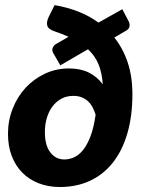

<svg xmlns="http://www.w3.org/2000/svg" viewBox="-20 -742 577 770"><path d="M194 -528.5Q187.5 -539.5 191 -549.2Q194.5 -559 203 -564.5L255 -594.5Q242 -600.5 228 -605.8Q214 -611 198.5 -616.5Q173.5 -624.5 169.5 -639.5Q165.5 -654.5 176 -675.5L199 -721.5Q249 -713 293.2 -695.8Q337.5 -678.5 375 -651.5L470.5 -705L495.5 -657.5Q501 -647.5 499.5 -636.5Q498 -625.5 484 -618L438.5 -591.5Q473 -548.5 492 -492Q511 -435.5 511 -364Q511 -277 491 -208Q471 -139 433.5 -91Q396 -43 342 -17.5Q288 8 220 8Q174 8 135.8 -6.8Q97.5 -21.5 70 -49Q42.5 -76.5 27.2 -116.2Q12 -156 12 -205.5Q12 -258.5 30.8 -306.2Q49.5 -354 82.5 -389.8Q115.5 -425.5 160.2 -446.5Q205 -467.5 257 -467.5Q302.5 -467.5 335.8 -451.2Q369 -435 392 -404Q389.5 -448 375.8 -482.5Q362 -517 333 -544.5L222 -480ZM238 -102.5Q257.5 -102.5 276.8 -111Q296 -119.5 312.8 -140Q329.5 -160.5 342.8 -195Q356 -229.5 363.5 -282Q358.5 -298 351.2 -311.8Q344 -325.5 333 -335.8Q322 -346 307.5 -351.8Q293 -357.5 274 -357.5Q247.5 -357.5 226.5 -346.2Q205.5 -335 190.8 -315.5Q176 -296 168 -269.5Q160 -243 160 -212Q160 -159 181.8 -130.8Q203.5 -102.5 238 -102.5Z"/></svg>

Font: Lato Black
Style: Italic
Weight: 900
Italic angle: -7°
Designer: Lukasz Dziedzic
Foundry: tyPoland Lukasz Dziedzic
Version: Version 2.007; 2014-02-27